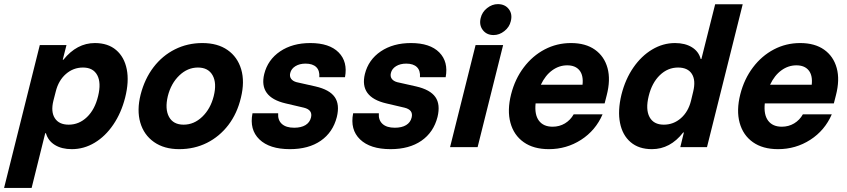

<svg xmlns="http://www.w3.org/2000/svg" viewBox="-70 -721 4152 941"><path d="M-50 200 125 -500H255.8L237.5 -428.3H240.8Q306.7 -510 395 -510Q459.2 -510 499.2 -475.8Q539.2 -441.7 551.2 -381.7Q563.3 -321.7 543.3 -242.5Q524.2 -167.5 485.4 -110.4Q446.7 -53.3 394.2 -21.7Q341.7 10 281.7 10Q232.5 10 199.2 -10.4Q165.8 -30.8 155 -68.3H151.7L85 200ZM266.7 -110Q317.5 -110 356.2 -147.1Q395 -184.2 410.8 -250Q426.7 -315 406.7 -352.5Q386.7 -390 336.7 -390Q289.2 -390 252.9 -358.3Q216.7 -326.7 203.3 -272.5L191.7 -227.5Q178.3 -173.3 198.8 -141.7Q219.2 -110 266.7 -110Z M808.3 10Q734.2 10 684.6 -25Q635 -60 617.5 -120.4Q600 -180.8 619.2 -257.5Q639.2 -335 682.5 -391.7Q725.8 -448.3 787.5 -479.2Q849.2 -510 921.7 -510Q996.7 -510 1045.4 -475.8Q1094.2 -441.7 1112.1 -381.2Q1130 -320.8 1110.8 -242.5Q1092.5 -165 1049.2 -108.3Q1005.8 -51.7 944.2 -20.8Q882.5 10 808.3 10ZM830 -110Q880.8 -110 921.3 -148.8Q961.7 -187.5 977.5 -250Q993.3 -313.3 972.1 -351.7Q950.8 -390 900 -390Q849.2 -390 808.8 -351.2Q768.3 -312.5 752.5 -250Q737.5 -186.7 758.3 -148.3Q779.2 -110 830 -110Z M1350.8 10Q1250.8 10 1201.2 -37.9Q1151.7 -85.8 1167.5 -165.8H1293.3Q1290.8 -132.5 1311.2 -113.8Q1331.7 -95 1371.7 -95Q1405.8 -95 1427.1 -107.9Q1448.3 -120.8 1454.2 -145Q1463.3 -182.5 1419.2 -193.3L1330 -214.2Q1197.5 -245 1225 -358.3Q1242.5 -428.3 1302.9 -469.2Q1363.3 -510 1450.8 -510Q1544.2 -510 1589.6 -464.2Q1635 -418.3 1620.8 -342.5H1495Q1497.5 -375 1480 -392.1Q1462.5 -409.2 1427.5 -409.2Q1398.3 -409.2 1377.9 -396.7Q1357.5 -384.2 1352.5 -363.3Q1348.3 -346.7 1356.7 -335Q1365 -323.3 1383.3 -318.3L1475.8 -297.5Q1545 -281.7 1570.4 -245.4Q1595.8 -209.2 1580.8 -147.5Q1561.7 -72.5 1502.1 -31.2Q1442.5 10 1350.8 10Z M1844.2 10Q1744.2 10 1694.6 -37.9Q1645 -85.8 1660.8 -165.8H1786.7Q1784.2 -132.5 1804.6 -113.8Q1825 -95 1865 -95Q1899.2 -95 1920.4 -107.9Q1941.7 -120.8 1947.5 -145Q1956.7 -182.5 1912.5 -193.3L1823.3 -214.2Q1690.8 -245 1718.3 -358.3Q1735.8 -428.3 1796.2 -469.2Q1856.7 -510 1944.2 -510Q2037.5 -510 2082.9 -464.2Q2128.3 -418.3 2114.2 -342.5H1988.3Q1990.8 -375 1973.3 -392.1Q1955.8 -409.2 1920.8 -409.2Q1891.7 -409.2 1871.2 -396.7Q1850.8 -384.2 1845.8 -363.3Q1841.7 -346.7 1850 -335Q1858.3 -323.3 1876.7 -318.3L1969.2 -297.5Q2038.3 -281.7 2063.8 -245.4Q2089.2 -209.2 2074.2 -147.5Q2055 -72.5 1995.4 -31.2Q1935.8 10 1844.2 10Z M2135.8 0 2260.8 -500H2395.8L2270.8 0ZM2349.2 -549.2Q2315 -549.2 2296.2 -573.8Q2277.5 -598.3 2285.8 -632.5Q2292.5 -661.7 2317.1 -681.2Q2341.7 -700.8 2370 -700.8Q2405 -700.8 2423.8 -676.2Q2442.5 -651.7 2433.3 -616.7Q2426.7 -588.3 2402.1 -568.8Q2377.5 -549.2 2349.2 -549.2Z M2620 10Q2545 10 2496.7 -24.2Q2448.3 -58.3 2431.7 -119.2Q2415 -180 2435 -259.2Q2454.2 -334.2 2497.1 -390.8Q2540 -447.5 2599.6 -478.8Q2659.2 -510 2728.3 -510Q2800 -510 2845.8 -477.5Q2891.7 -445 2907.5 -387.5Q2923.3 -330 2903.3 -253.3L2893.3 -214.2H2555Q2549.2 -159.2 2571.2 -129.6Q2593.3 -100 2638.3 -100Q2671.7 -100 2698.8 -116.2Q2725.8 -132.5 2741.7 -160.8H2883.3Q2849.2 -81.7 2777.9 -35.8Q2706.7 10 2620 10ZM2580.8 -305.8H2785Q2790 -351.7 2770 -376.2Q2750 -400.8 2710 -400.8Q2670 -400.8 2636.3 -376.2Q2602.5 -351.7 2580.8 -305.8Z M3125 10Q3060.8 10 3020.8 -24.2Q2980.8 -58.3 2968.8 -118.3Q2956.7 -178.3 2975.8 -257.5Q2995 -333.3 3034.2 -390Q3073.3 -446.7 3126.2 -478.3Q3179.2 -510 3238.3 -510Q3287.5 -510 3320.8 -489.6Q3354.2 -469.2 3364.2 -431.7H3367.5L3435 -700H3570L3395 0H3264.2L3281.7 -71.7H3278.3Q3215 10 3125 10ZM3183.3 -110Q3230.8 -110 3267.1 -141.7Q3303.3 -173.3 3316.7 -227.5L3327.5 -272.5Q3340.8 -327.5 3320.8 -358.8Q3300.8 -390 3253.3 -390Q3202.5 -390 3163.8 -352.5Q3125 -315 3109.2 -250Q3093.3 -185 3113.3 -147.5Q3133.3 -110 3183.3 -110Z M3743.3 10Q3668.3 10 3620 -24.2Q3571.7 -58.3 3555 -119.2Q3538.3 -180 3558.3 -259.2Q3577.5 -334.2 3620.4 -390.8Q3663.3 -447.5 3722.9 -478.8Q3782.5 -510 3851.7 -510Q3923.3 -510 3969.2 -477.5Q4015 -445 4030.8 -387.5Q4046.7 -330 4026.7 -253.3L4016.7 -214.2H3678.3Q3672.5 -159.2 3694.6 -129.6Q3716.7 -100 3761.7 -100Q3795 -100 3822.1 -116.2Q3849.2 -132.5 3865 -160.8H4006.7Q3972.5 -81.7 3901.2 -35.8Q3830 10 3743.3 10ZM3704.2 -305.8H3908.3Q3913.3 -351.7 3893.3 -376.2Q3873.3 -400.8 3833.3 -400.8Q3793.3 -400.8 3759.6 -376.2Q3725.8 -351.7 3704.2 -305.8Z"/></svg>

Font: Funnel Sans Light
Style: Bold Italic
Weight: 700
Italic angle: -14.036°
Version: Version 1.000